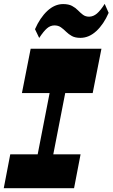

<svg xmlns="http://www.w3.org/2000/svg" viewBox="-20 -985 589 1005"><path d="M148 -27 278 -694.8H359.7L229.7 -27ZM-0.3 0 33.7 -177H401.7L367.7 0ZM94.8 -498 140.5 -730H511L465.2 -498ZM185.2 -786.3 163.2 -832.2Q189.5 -892.2 227.7 -927.9Q266 -963.5 310.2 -963.7Q339 -963.7 357 -954.1Q375 -944.5 388 -931.1Q401 -917.7 414.2 -907.7Q427.5 -897.7 446.7 -897.7Q468.5 -898 487.5 -914.2Q506.5 -930.5 528 -964.7L548.7 -917.8Q523 -858.3 484.5 -822.6Q446 -787 401.2 -786.8Q373.5 -786.8 356.2 -796.4Q339 -806 326 -819Q313 -832 299 -842Q285 -852 264.7 -852Q243.5 -851.8 225.9 -836.6Q208.2 -821.5 185.2 -786.3Z"/></svg>

Font: Savate ExtraLight
Style: Italic
Weight: 200
Italic angle: -11°
Designer: Max Esnée
Foundry: Plomb Type
Version: Version 2.000